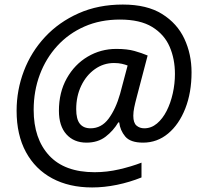

<svg xmlns="http://www.w3.org/2000/svg" viewBox="-20 -733 888 844"><path d="M385 91Q284 91 209.5 51Q135 11 94 -64.5Q53 -140 53 -246Q53 -337 85 -421Q117 -505 178 -570.5Q239 -636 325.5 -674.5Q412 -713 520 -713Q626 -713 692.5 -671.5Q759 -630 790.5 -562.5Q822 -495 822 -415Q822 -326 794.5 -256Q767 -186 719 -146Q671 -106 609 -106Q553 -106 530.5 -133Q508 -160 504 -195H500Q478 -158 444 -132Q410 -106 360 -106Q305 -106 272 -142.5Q239 -179 239 -246Q239 -327 273.5 -388.5Q308 -450 365.5 -484Q423 -518 491 -518Q539 -518 571 -509Q603 -500 629 -489L582 -310Q574 -280 570 -260.5Q566 -241 566 -224Q566 -193 580 -181Q594 -169 614 -169Q645 -169 670 -190Q695 -211 712.5 -245.5Q730 -280 739.5 -322.5Q749 -365 749 -408Q749 -474 725.5 -528Q702 -582 649 -614.5Q596 -647 507 -647Q421 -647 351.5 -616.5Q282 -586 232 -531.5Q182 -477 155 -405Q128 -333 128 -250Q128 -123 196 -49.5Q264 24 396 24Q450 24 504 11.5Q558 -1 602 -18V47Q550 68 494 79.5Q438 91 385 91ZM378 -169Q426 -169 457.5 -211.5Q489 -254 508 -321L541 -445Q531 -449 516 -452.5Q501 -456 481 -456Q435 -456 397 -429Q359 -402 337 -356Q315 -310 315 -253Q315 -209 331 -189Q347 -169 378 -169Z"/></svg>

Font: Noto Sans
Style: Italic
Weight: 400
Italic angle: -12°
Designer: Monotype Design Team
Foundry: Monotype Imaging Inc.
Version: Version 2.013; ttfautohint (v1.8.4.7-5d5b)